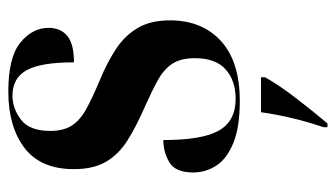

<svg xmlns="http://www.w3.org/2000/svg" viewBox="-193 -394 808 462"><g transform="rotate(-90 211.0 -163.0)"><path d="M199 10Q136 10 98 -5.5Q60 -21 43.5 -46.5Q27 -72 27 -102Q27 -145 51.5 -159.5Q76 -174 105 -174Q105 -80 128 -40Q151 0 204 0Q248 0 275 -24Q302 -48 302 -98Q302 -132 288.5 -152.5Q275 -173 248.5 -187.5Q222 -202 184 -219Q138 -239 104.5 -260Q71 -281 53 -311.5Q35 -342 35 -389Q35 -469 86 -508Q137 -547 222 -547Q304 -547 339.5 -518Q375 -489 375 -450Q375 -421 355.5 -405Q336 -389 292 -389Q292 -469 273 -503Q254 -537 212 -537Q181 -537 154 -516.5Q127 -496 127 -446Q127 -414 140 -394Q153 -374 180.5 -359Q208 -344 251 -326Q292 -309 324 -288Q356 -267 374.5 -236Q393 -205 393 -158Q393 -81 343.5 -35.5Q294 10 199 10ZM136 211Q161 138 172 61H256V71Q237 105 204.5 147Q172 189 145 221H136Z"/></g></svg>

Font: Noto Serif Display Condensed
Style: Bold
Weight: 700
Width: 3
Designer: Monotype Design Team
Foundry: Monotype Imaging Inc.
Version: Version 2.009